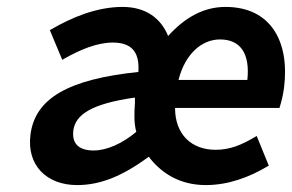

<svg xmlns="http://www.w3.org/2000/svg" viewBox="-20 -523 845 555"><path d="M374 -142C334 -108 288 -88 251 -88C211 -88 187 -105 192 -146C198 -191 243 -223 370 -241V-224C368 -196 367 -166 374 -142ZM165 -353C211 -379 260 -400 306 -400C369 -400 383 -363 380 -315C178 -294 81 -239 68 -133C57 -46 114 12 203 12C269 12 333 -13 410 -70C444 -25 497 12 575 12C640 12 701 -11 753 -42L757 -44L722 -130L717 -127C678 -104 645 -90 603 -90C535 -90 486 -133 486 -211H788L789 -215C793 -227 798 -247 801 -269C818 -404 762 -503 632 -503C568 -503 514 -472 466 -419C445 -470 402 -503 334 -503C259 -503 186 -472 128 -438L124 -436L160 -350ZM616 -409C676 -409 703 -367 695 -292H496C515 -367 563 -409 616 -409Z"/></svg>

Font: Falling Sky
Style: MedObl
Weight: 500
Designer: Paul D. Hunt
Foundry: Adobe Systems Incorporated
Version: Version 1.02